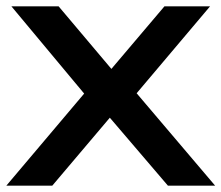

<svg xmlns="http://www.w3.org/2000/svg" viewBox="-26 -586 699 606"><path d="M267 -323 266 -259 10 -566H159L353 -336H298L493 -566H637L376 -257L371 -332L653 0H504L292 -248H349L139 0H-6Z"/></svg>

Font: Unbounded Variable
Style: Regular
Weight: 400
Designer: Luke Prowse, Jean-Baptiste Morizot, Fátima Lázaro, Florian Runge
Foundry: NaN
Version: Version 1.600;FEAKit 1.0